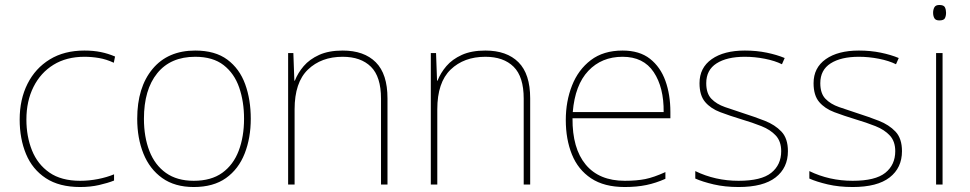

<svg xmlns="http://www.w3.org/2000/svg" viewBox="-20 -741 3896 771"><path d="M302 10Q218 10 164 -25.5Q110 -61 84.5 -122.5Q59 -184 59 -261Q59 -342 90.5 -404.5Q122 -467 180 -502.5Q238 -538 319 -538Q355 -538 384.5 -532Q414 -526 442 -514L437 -489Q407 -503 377.5 -508Q348 -513 319 -513Q247 -513 195 -481Q143 -449 114.5 -392Q86 -335 86 -261Q86 -193 108.5 -137Q131 -81 178.5 -48Q226 -15 302 -15Q338 -15 373.5 -22Q409 -29 438 -41V-16Q413 -6 378 2Q343 10 302 10Z M987 -264Q987 -187 962.5 -124.5Q938 -62 887.5 -26Q837 10 758 10Q682 10 631.5 -26Q581 -62 556 -124Q531 -186 531 -264Q531 -390 592.5 -464Q654 -538 764 -538Q844 -538 893 -501.5Q942 -465 964.5 -403Q987 -341 987 -264ZM558 -264Q558 -191 580 -134.5Q602 -78 646.5 -46.5Q691 -15 758 -15Q828 -15 872.5 -47Q917 -79 938.5 -135.5Q960 -192 960 -264Q960 -333 940.5 -389.5Q921 -446 878 -479.5Q835 -513 764 -513Q665 -513 611.5 -447Q558 -381 558 -264Z M1356 -538Q1442 -538 1489 -491Q1536 -444 1536 -346V0H1510V-345Q1510 -433 1469.5 -473Q1429 -513 1356 -513Q1270 -513 1216.5 -461.5Q1163 -410 1163 -302V0H1137V-528H1158L1162 -417H1164Q1176 -448 1199.5 -475.5Q1223 -503 1261.5 -520.5Q1300 -538 1356 -538Z M1929 -538Q2015 -538 2062 -491Q2109 -444 2109 -346V0H2083V-345Q2083 -433 2042.5 -473Q2002 -513 1929 -513Q1843 -513 1789.5 -461.5Q1736 -410 1736 -302V0H1710V-528H1731L1735 -417H1737Q1749 -448 1772.5 -475.5Q1796 -503 1834.5 -520.5Q1873 -538 1929 -538Z M2480 -538Q2548 -538 2590 -505Q2632 -472 2652 -416.5Q2672 -361 2672 -291V-266H2279Q2278 -145 2332 -80Q2386 -15 2489 -15Q2537 -15 2571.5 -22Q2606 -29 2652 -50V-23Q2614 -6 2575.5 2Q2537 10 2489 10Q2406 10 2353.5 -25Q2301 -60 2276.5 -121Q2252 -182 2252 -259Q2252 -334 2277 -397.5Q2302 -461 2352.5 -499.5Q2403 -538 2480 -538ZM2480 -513Q2396 -513 2342.5 -456.5Q2289 -400 2280 -291H2645Q2646 -390 2605 -451.5Q2564 -513 2480 -513Z M3144 -134Q3144 -67 3094.5 -28.5Q3045 10 2946 10Q2891 10 2846 -0.5Q2801 -11 2772 -24V-54Q2852 -15 2946 -15Q3037 -15 3077 -47Q3117 -79 3117 -134Q3117 -173 3095.5 -196.5Q3074 -220 3037.5 -234.5Q3001 -249 2957 -262Q2911 -276 2872.5 -290.5Q2834 -305 2811.5 -331.5Q2789 -358 2789 -407Q2789 -469 2838 -503.5Q2887 -538 2971 -538Q3018 -538 3059 -529.5Q3100 -521 3131 -508L3120 -483Q3092 -497 3051.5 -505Q3011 -513 2971 -513Q2899 -513 2857.5 -486.5Q2816 -460 2816 -407Q2816 -366 2836.5 -344.5Q2857 -323 2891.5 -311Q2926 -299 2966 -286Q3010 -272 3051 -256Q3092 -240 3118 -212.5Q3144 -185 3144 -134Z M3602 -134Q3602 -67 3552.5 -28.5Q3503 10 3404 10Q3349 10 3304 -0.5Q3259 -11 3230 -24V-54Q3310 -15 3404 -15Q3495 -15 3535 -47Q3575 -79 3575 -134Q3575 -173 3553.5 -196.5Q3532 -220 3495.5 -234.5Q3459 -249 3415 -262Q3369 -276 3330.5 -290.5Q3292 -305 3269.5 -331.5Q3247 -358 3247 -407Q3247 -469 3296 -503.5Q3345 -538 3429 -538Q3476 -538 3517 -529.5Q3558 -521 3589 -508L3578 -483Q3550 -497 3509.5 -505Q3469 -513 3429 -513Q3357 -513 3315.5 -486.5Q3274 -460 3274 -407Q3274 -366 3294.5 -344.5Q3315 -323 3349.5 -311Q3384 -299 3424 -286Q3468 -272 3509 -256Q3550 -240 3576 -212.5Q3602 -185 3602 -134Z M3752 -721Q3770 -721 3774.5 -711.5Q3779 -702 3779 -690Q3779 -677 3774.5 -668Q3770 -659 3752 -659Q3737 -659 3732 -668Q3727 -677 3727 -690Q3727 -702 3732 -711.5Q3737 -721 3752 -721ZM3765 -528V0H3739V-528Z"/></svg>

Font: Noto Sans Sinhala UI Thin
Style: Regular
Weight: 100
Designer: Jelle Bosma - Monotype Design Team
Foundry: Monotype Imaging Inc.
Version: Version 2.006; ttfautohint (v1.8.4.7-5d5b)